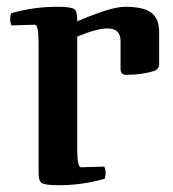

<svg xmlns="http://www.w3.org/2000/svg" viewBox="-20 -534 511 567"><path d="M83 -461 14 -459Q10 -467 10 -478Q10 -486 13 -495Q80 -514 148 -514Q190 -514 199.5 -507Q209 -500 208 -471Q308 -514 349 -514Q404 -514 427 -496.5Q450 -479 450 -438V-344Q450 -330 434 -324Q398 -313 353 -313Q336 -313 336 -330V-413Q336 -450 297 -450Q266 -450 208 -426V-95Q208 -40 219 -40L288 -42Q292 -34 292 -23Q292 -15 289 -6Q222 13 154 13Q112 13 102.5 6Q93 -1 94 -30V-406Q94 -461 83 -461Z"/></svg>

Font: Federant
Style: Medium
Weight: 500
Designer: Cyreal (www.cyreal.org)
Foundry: Cyreal (www.cyreal.org)
Version: Version 1.010